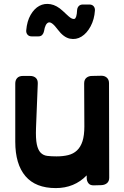

<svg xmlns="http://www.w3.org/2000/svg" viewBox="-20 -947 636 981"><path d="M275 -796Q244 -838 227.5 -832Q211 -826 205 -788Q203 -777 196 -769Q189 -761 175 -761H143Q128 -761 120.5 -770Q113 -779 114 -792Q118 -839 136.5 -871Q155 -903 181 -917Q207 -931 238.5 -925.5Q270 -920 301 -891L329 -865Q349 -847 360.5 -850.5Q372 -854 374 -896Q375 -908 382.5 -916Q390 -924 404 -924H436Q451 -924 458.5 -915Q466 -906 465 -893Q462 -848 443 -812.5Q424 -777 396.5 -760Q369 -743 337 -749.5Q305 -756 275 -796ZM461 0Q441 1 432 -10.5Q423 -22 423 -38V-51Q360 14 265 14Q162 14 110 -47Q58 -108 58 -223V-520Q58 -538 68 -548.5Q78 -559 97 -559H134Q152 -559 163 -549Q174 -539 173 -519L164 -293Q162 -239 168 -210Q174 -181 187.5 -167Q201 -153 221.5 -150.5Q242 -148 269 -148Q302 -148 328.5 -154.5Q355 -161 373.5 -178.5Q392 -196 401.5 -225.5Q411 -255 411 -301L410 -521Q410 -540 421.5 -549.5Q433 -559 450 -559L498 -560Q515 -560 526 -550Q537 -540 537 -522L538 -39Q538 -21 527 -11.5Q516 -2 498 -1Z"/></svg>

Font: OpenDyslexic3
Style: Bold
Weight: 700
Designer: Abelardo Gonzalez
Version: Version 1.000;PS 001.001;hotconv 1.0.56